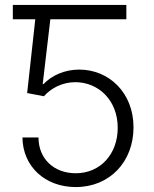

<svg xmlns="http://www.w3.org/2000/svg" viewBox="-20 -748 624 778"><path d="M492 -728H32V-670H123L90 -371L158 -358C187 -391 233 -415 285 -415C379 -415 457 -342 457 -230C457 -124 387 -46 287 -46C198 -46 136 -105 136 -191H71C72 -74 162 10 287 10C425 10 521 -93 521 -232C521 -372 422 -466 301 -466C241 -466 189 -442 156 -407H153L184 -670H492Z"/></svg>

Font: Wafeq Light
Style: Regular
Weight: 300
Designer: Rasmus Andersson & Azza Alameddine
Foundry: Google & TypeTogether
Version: Version 3.000;January 28, 2025;FontCreator 15.0.0.3014 64-bi